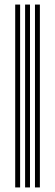

<svg xmlns="http://www.w3.org/2000/svg" viewBox="-20 -820 241 840"><path d="M133 0V-800H154.5V0ZM46.5 0V-800H68V0ZM89.8 0V-800H111.2V0Z"/></svg>

Font: Big Shoulders Inline Display
Style: Bold
Weight: 700
Designer: Patric King
Foundry: XO Type Co
Version: Version 1.000